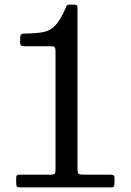

<svg xmlns="http://www.w3.org/2000/svg" viewBox="-20 -810 565 830"><path d="M50 -19C50 -11.3 51 -6.2 53 -3.8C55 -1.2 59.7 0 67 0H458C465.7 0 470.4 -1.3 472.2 -4C474.1 -6.7 475 -12 475 -20V-40C475 -47.3 473 -51.7 469 -53C465 -54.3 459.7 -55 453 -55H342C330 -55 322.5 -56.4 319.5 -59.2C316.5 -62.1 315 -69.3 315 -81V-777C315 -783.3 313.4 -787.1 310.2 -788.2C307.1 -789.4 302.3 -790 296 -790H282C273.7 -790 268.8 -787.8 267.2 -783.5C265.8 -779.2 263.7 -774.3 261 -769C246.7 -737 232.4 -713.7 218.2 -699C204.1 -684.3 186.9 -675.1 166.8 -671.2C146.6 -667.4 120.3 -665.3 88 -665C78.7 -665 72.8 -663.4 70.5 -660.2C68.2 -657.1 67 -651 67 -642V-627C67 -619 68.8 -614.2 72.5 -612.5C76.2 -610.8 81.7 -610 89 -610H201C209.7 -610 215 -608.3 217 -605C219 -601.7 220 -595.5 220 -586.5V-76C220 -67.7 218.8 -62.1 216.2 -59.2C213.8 -56.4 208 -55 199 -55H70C62.7 -55 57.5 -54.3 54.5 -53C51.5 -51.7 50 -47.3 50 -40Z"/></svg>

Font: Besley*
Style: Regular
Weight: 400
Designer: Owen Earl
Foundry: indestructible type*
Version: Version 3.000; ttfautohint (v1.8.3)